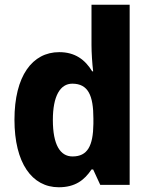

<svg xmlns="http://www.w3.org/2000/svg" viewBox="-20 -780 631 810"><path d="M228 10C297 10 336 -20 366 -65H373L403 0H527V-760H366V-591C366 -557 369 -512 373 -479H369C339 -528 297 -560 230 -560C116 -560 41 -459 41 -275C41 -92 115 10 228 10ZM286 -120C234 -120 203 -169 203 -274C203 -375 234 -427 285 -427C352 -427 374 -377 374 -280V-258C373 -164 349 -120 286 -120Z"/></svg>

Font: Noto Sans Thai Looped SemiCondensed ExtraBold
Style: Regular
Weight: 800
Width: 4
Designer: Sasikarn Vongin, Ben Mitchell
Foundry: The Fontpad Ltd
Version: Version 1.001